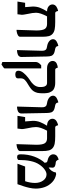

<svg xmlns="http://www.w3.org/2000/svg" viewBox="892 -1502 830 2655"><g transform="rotate(90 1307.5 -174.0)"><path d="M392.1 13.2 399.9 -235.8Q400.9 -244.6 400.9 -262.2Q400.9 -343.8 380.6 -376.5Q360.4 -409.2 311 -409.2H206.1Q155.8 -315.9 155.8 -256.8Q155.8 -211.9 172.9 -137.2Q185.1 -75.7 184.1 -61Q183.1 -51.8 180.4 -30.8Q177.7 -9.8 176.8 0H1L18.1 -106H78.1Q77.6 -110.4 75.2 -143.1Q74.2 -155.3 73 -172.1Q71.8 -189 70.8 -200Q69.8 -210.9 69.8 -213.9Q69.8 -268.1 87.4 -312.7Q105 -357.4 137.2 -409.2Q93.8 -409.2 67.4 -430.9Q41 -452.6 41 -484.9Q41 -502.4 50.3 -516.8Q59.6 -531.2 72.8 -539.3Q85.9 -547.4 99.1 -552.7Q112.3 -558.1 121.6 -560.1L130.9 -562Q139.2 -522 159.2 -522H284.2Q347.2 -522 384.5 -514.6Q421.9 -507.3 446 -486.8Q470.2 -466.3 479 -433.1Q487.8 -399.9 487.8 -344.2V-37.1Q487.8 -17.1 463.9 -4.6Q439.9 7.8 416 10.7Z M671.9 5.9 681.6 -335.9Q682.1 -363.8 675 -378.9Q668 -394 656.5 -399.7Q645 -405.3 622.6 -409.2Q577.1 -416 549.3 -439Q521.5 -461.9 521.5 -493.2Q521.5 -508.8 531 -521.7Q540.5 -534.7 554.4 -542.2Q568.4 -549.8 582 -555.4Q595.7 -561 605.5 -563L614.7 -564.9Q616.7 -552.2 621.3 -543.5Q626 -534.7 633.3 -530.3Q640.6 -525.9 645.8 -524.2Q650.9 -522.5 658.7 -521Q676.8 -517.6 684.6 -515.6Q693.8 -513.7 706.3 -509.5Q718.8 -505.4 725.6 -500.5Q732.4 -495.6 740.2 -487.3Q748 -479 751.7 -468Q755.4 -457 758.1 -441.4Q760.7 -425.8 760.7 -405.8Q761.7 -346.7 764.2 -229.7Q766.6 -112.8 767.6 -55.2Q768.1 -38.1 759.3 -25.6Q750.5 -13.2 739.5 -7.3Q728.5 -1.5 712.4 1.7Q696.3 4.9 688.5 5.4Q680.7 5.9 671.9 5.9Z M871.1 221.2 836.4 209V-252Q836.4 -290 882.3 -328.1H925.3V178.2Q925.3 188.5 871.1 221.2ZM1062.5 -42V-29.8Q1063.5 -22.9 1063.5 -6.8Q1063.5 29.8 1008.3 29.8Q957.5 29.8 957.5 -12.2Q957.5 -29.8 965.3 -48.3Q973.1 -66.9 988.5 -84.7Q1003.9 -102.5 1017.6 -116.5Q1031.2 -130.4 1052.2 -146.5L1082.5 -168.9Q1091.3 -175.3 1107.4 -186Q1114.3 -190.4 1124.3 -199Q1134.3 -207.5 1148.9 -223.4Q1163.6 -239.3 1173.3 -262.5Q1183.1 -285.6 1183.1 -310.1Q1183.1 -323.7 1182.6 -332.3Q1182.1 -340.8 1180.7 -354Q1179.2 -367.2 1175 -375.7Q1170.9 -384.3 1164.8 -392.6Q1158.7 -400.9 1148.2 -405Q1137.7 -409.2 1123.5 -409.2H923.3Q878.4 -409.2 850.3 -431.6Q822.3 -454.1 822.3 -486.8Q822.3 -505.9 831.8 -520Q841.3 -534.2 855 -541Q868.7 -547.9 882.6 -551.8Q896.5 -555.7 905.8 -556.6L915.5 -557.1Q922.9 -522 943.4 -522H1127.4Q1156.2 -522 1179.2 -515.4Q1202.1 -508.8 1216.8 -499.5Q1231.4 -490.2 1241.9 -474.1Q1252.4 -458 1257.8 -444.3Q1263.2 -430.7 1265.9 -409.9Q1268.6 -389.2 1269 -376.7Q1269.5 -364.3 1269.5 -344.2Q1269.5 -324.2 1267.6 -306.9Q1265.6 -289.6 1263.2 -275.6Q1260.7 -261.7 1254.4 -249L1243.7 -227.5Q1239.3 -218.3 1229.5 -208.3Q1219.7 -198.2 1213.1 -192.1Q1206.5 -186 1192.9 -176.8L1171.9 -162.1L1147.5 -147Q1123.5 -132.8 1111.6 -124.5Q1099.6 -116.2 1086.4 -103.5Q1073.2 -90.8 1067.9 -76.2Q1062.5 -61.5 1062.5 -42Z M1453.1 5.9 1462.9 -335.9Q1463.4 -363.8 1456.3 -378.9Q1449.2 -394 1437.7 -399.7Q1426.3 -405.3 1403.8 -409.2Q1358.4 -416 1330.6 -439Q1302.7 -461.9 1302.7 -493.2Q1302.7 -508.8 1312.3 -521.7Q1321.8 -534.7 1335.7 -542.2Q1349.6 -549.8 1363.3 -555.4Q1377 -561 1386.7 -563L1396 -564.9Q1397.9 -552.2 1402.6 -543.5Q1407.2 -534.7 1414.6 -530.3Q1421.9 -525.9 1427 -524.2Q1432.1 -522.5 1439.9 -521Q1458 -517.6 1465.8 -515.6Q1475.1 -513.7 1487.5 -509.5Q1500 -505.4 1506.8 -500.5Q1513.7 -495.6 1521.5 -487.3Q1529.3 -479 1533 -468Q1536.6 -457 1539.3 -441.4Q1542 -425.8 1542 -405.8Q1543 -346.7 1545.4 -229.7Q1547.9 -112.8 1548.8 -55.2Q1549.3 -38.1 1540.5 -25.6Q1531.7 -13.2 1520.8 -7.3Q1509.8 -1.5 1493.7 1.7Q1477.5 4.9 1469.7 5.4Q1461.9 5.9 1453.1 5.9Z M1972.7 13.2 1980.5 -235.8Q1981.4 -244.6 1981.4 -262.2Q1981.4 -343.8 1961.2 -376.5Q1940.9 -409.2 1891.6 -409.2H1786.6Q1736.3 -315.9 1736.3 -256.8Q1736.3 -211.9 1753.4 -137.2Q1765.6 -75.7 1764.6 -61Q1763.7 -51.8 1761 -30.8Q1758.3 -9.8 1757.3 0H1581.5L1598.6 -106H1658.7Q1658.2 -110.4 1655.8 -143.1Q1654.8 -155.3 1653.6 -172.1Q1652.3 -189 1651.4 -200Q1650.4 -210.9 1650.4 -213.9Q1650.4 -268.1 1668 -312.7Q1685.5 -357.4 1717.8 -409.2Q1674.3 -409.2 1647.9 -430.9Q1621.6 -452.6 1621.6 -484.9Q1621.6 -502.4 1630.9 -516.8Q1640.1 -531.2 1653.3 -539.3Q1666.5 -547.4 1679.7 -552.7Q1692.9 -558.1 1702.1 -560.1L1711.4 -562Q1719.7 -522 1739.7 -522H1864.7Q1927.7 -522 1965.1 -514.6Q2002.4 -507.3 2026.6 -486.8Q2050.8 -466.3 2059.6 -433.1Q2068.4 -399.9 2068.4 -344.2V-37.1Q2068.4 -17.1 2044.4 -4.6Q2020.5 7.8 1996.6 10.7Z M2364.3 -530.8 2388.2 -535.2Q2451.7 -524.4 2497.8 -481.2Q2543.9 -438 2565.7 -378.9Q2587.4 -319.8 2587.4 -252.9Q2587.4 -212.4 2576.7 -164.1Q2566.4 -117.7 2555.2 -85L2526.4 0H2243.2L2282.2 -106H2485.4Q2509.3 -178.7 2509.3 -242.2Q2509.3 -309.6 2475.8 -355.7Q2442.4 -401.9 2391.1 -401.9Q2359.9 -401.9 2322 -374.5Q2284.2 -347.2 2253.4 -299.8Q2191.4 -209 2191.4 -13.2Q2191.4 -8.3 2179 -1.7Q2166.5 4.9 2152.3 4.9Q2128.4 4.9 2120.8 -7.6Q2113.3 -20 2113.3 -45.9Q2113.3 -144.5 2144.8 -231.4Q2176.3 -318.4 2235.4 -382.8L2229 -379.9Q2229 -398.9 2221.7 -406.2Q2214.4 -413.6 2192.4 -418Q2154.3 -426.8 2133.8 -447.5Q2113.3 -468.3 2113.3 -495.1Q2113.3 -513.2 2121.1 -527.3Q2128.9 -541.5 2139.9 -548.8Q2150.9 -556.2 2161.6 -561Q2172.4 -565.9 2180.2 -567.4L2188 -568.8Q2191.9 -553.7 2199 -544.7Q2206.1 -535.6 2211.2 -533.4Q2216.3 -531.2 2224.1 -529.8Q2240.2 -528.3 2250.7 -526.4Q2261.2 -524.4 2273.4 -519.8Q2285.6 -515.1 2292 -505.9Q2298.3 -496.6 2298.3 -482.9Q2298.3 -469.7 2296.4 -463.9L2297.4 -464.8Q2295.4 -457 2295.4 -452.1Q2295.4 -442.9 2297.4 -431.2Q2357.9 -472.7 2364.3 -530.8Z"/></g></svg>

Font: Linux Libertine G
Style: Semibold
Weight: 600
Designer: Philipp H. Poll
Foundry: Philipp H. Poll
Version: Version 5.1.1